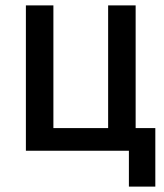

<svg xmlns="http://www.w3.org/2000/svg" viewBox="-20 -559 607 712"><path d="M458 133H556V-84H483V-539H381V-84H178V-539H76V0H458Z"/></svg>

Font: Noto Sans SemiCondensed Medium
Style: Regular
Weight: 500
Width: 4
Designer: Monotype Design Team
Foundry: Monotype Imaging Inc.
Version: Version 2.013